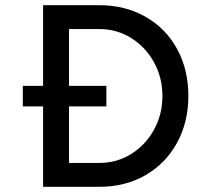

<svg xmlns="http://www.w3.org/2000/svg" viewBox="-20 -720 790 740"><path d="M68 -389H146V-700H363Q462 -700 540.5 -655.5Q619 -611 662.5 -531.5Q706 -452 706 -350Q706 -249 662 -169Q618 -89 540 -44.5Q462 0 363 0H146V-310H68ZM363 -92Q430 -92 485.5 -126.5Q541 -161 573.5 -220Q606 -279 606 -350Q606 -421 573.5 -480Q541 -539 485.5 -573.5Q430 -608 363 -608H246V-389H390V-310H246V-92Z"/></svg>

Font: Oak Sans Medium
Style: Regular
Weight: 500
Designer: Erik Kennedy, Walven
Foundry: Erik Kennedy, Walven
Version: Version 1.000